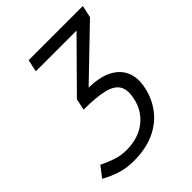

<svg xmlns="http://www.w3.org/2000/svg" viewBox="-198 -774 892 892"><g transform="rotate(-45 248.0 -328.5)"><path d="M144 -667H488L462 -607H131ZM158 10Q109 10 69 -3.5Q29 -17 -4 -36L36 -88Q67 -73 99.5 -61.5Q132 -50 170 -50ZM158 10 170 -50Q247 -50 298 -89Q349 -128 363 -194Q374 -243 358 -271.5Q342 -300 294.5 -312Q247 -324 162 -324L174 -380H241Q321 -380 367.5 -355.5Q414 -331 430.5 -289Q447 -247 435 -194Q423 -136 388 -89.5Q353 -43 295.5 -16.5Q238 10 158 10ZM220 -350 174 -380 458 -667H500L487 -607Z"/></g></svg>

Font: Epunda Sans Light
Style: Italic
Weight: 300
Italic angle: -12.0243°
Designer: Simon Atzbach
Foundry: typofactur
Version: Version 2.204